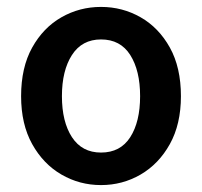

<svg xmlns="http://www.w3.org/2000/svg" viewBox="-20 -523 584 555"><path d="M272 12Q210 12 157.5 -18.5Q105 -49 73 -106.5Q41 -164 41 -245Q41 -328 73 -385.5Q105 -443 157.5 -473Q210 -503 272 -503Q334 -503 386.5 -473Q439 -443 471 -385.5Q503 -328 503 -245Q503 -164 471 -106.5Q439 -49 386.5 -18.5Q334 12 272 12ZM272 -82Q328 -82 356.5 -126.5Q385 -171 385 -245Q385 -319 356.5 -364Q328 -409 272 -409Q217 -409 188 -364Q159 -319 159 -245Q159 -171 188 -126.5Q217 -82 272 -82Z"/></svg>

Font: Source Sans Pro SemiBold
Style: Regular
Weight: 600
Designer: Paul D. Hunt
Foundry: Adobe Systems Incorporated
Version: Version 2.045;hotconv 1.0.109;makeotfexe 2.5.65596